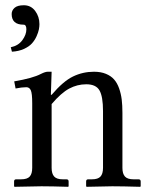

<svg xmlns="http://www.w3.org/2000/svg" viewBox="-20 -718 574 739"><path d="M71.8 -697.8Q99.1 -697.8 115.5 -675.8Q131.8 -653.8 131.8 -625Q131.8 -615.7 129.6 -604.5Q127.4 -593.3 120.6 -578.1Q113.8 -563 102.8 -550.8Q91.8 -538.6 71.8 -529.5Q51.8 -520.5 25.9 -519L21.5 -536.1Q50.3 -542 65.9 -563.2Q81.5 -584.5 81.5 -605Q81.5 -623 70.8 -623Q24.9 -623 24.9 -664.1Q24.9 -677.7 35.9 -687.7Q46.9 -697.8 71.8 -697.8ZM376.5 -71.8V-290.5Q376.5 -346.2 363 -369.9Q349.6 -393.6 312 -393.6Q277.3 -393.6 246.3 -377Q215.3 -360.4 178.7 -317.4V-71.8Q178.7 -49.3 188.5 -38.6Q198.2 -27.8 221.7 -27.8H235.8Q244.1 -27.8 244.1 -19.5V-1L242.2 1Q178.7 -1 139.6 -1L36.1 1L34.2 -1V-19.5Q34.2 -27.8 42 -27.8H61Q85 -27.8 94.5 -38.6Q104 -49.3 104 -71.8V-320.8Q104 -358.4 98.6 -370.4Q93.3 -382.3 81.5 -382.3Q64 -382.3 40 -377.4L34.7 -404.8Q106.4 -417 137.7 -433.6Q154.3 -441.9 163.6 -441.9H178.7L175.8 -353H178.7Q223.1 -405.3 261 -423.6Q298.8 -441.9 341.8 -441.9Q368.2 -441.9 387.7 -433.8Q407.2 -425.8 419.2 -412.1Q431.2 -398.4 438.5 -377.7Q445.8 -356.9 448.5 -334.7Q451.2 -312.5 451.2 -283.7V-71.8Q451.2 -49.3 460.9 -38.6Q470.7 -27.8 494.1 -27.8H513.2Q521.5 -27.8 521.5 -19.5V-1L519.5 1Q451.2 -1 412.1 -1L313.5 1L311.5 -1V-19.5Q311.5 -27.8 319.3 -27.8H333.5Q357.4 -27.8 366.9 -38.6Q376.5 -49.3 376.5 -71.8Z"/></svg>

Font: Libertinage
Style: f
Weight: 400
Designer: OSP
Foundry: OSP
Version: Version 1.0; 2008; OFL relea